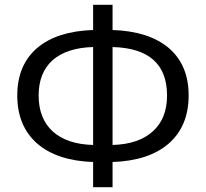

<svg xmlns="http://www.w3.org/2000/svg" viewBox="-20 -767 857 800"><path d="M449 -163Q558 -166 617 -220Q676 -273 676 -369Q676 -565 449 -571ZM368 -571Q258 -568 199 -516Q141 -464 141 -369Q141 -274 199 -220Q258 -166 368 -163ZM449 -642Q599 -637 682 -568Q766 -497 766 -369Q766 -241 682 -168Q599 -97 449 -92V13H368V-92Q219 -97 136 -168Q52 -241 52 -369Q52 -497 136 -568Q218 -637 368 -642V-747H449Z"/></svg>

Font: 思源黑体R
Style: Regular
Weight: 400
Designer: Ryoko NISHIZUKA  (kana & ideographs); Paul D. Hunt (Latin, Greek & Cyrillic); Wenlong ZHANG  (bopomofo); Sandoll Communi
Foundry: Adobe Systems Incorporated
Version: Version 1.00 June 24, 2014, initial release